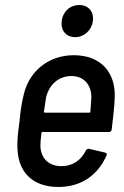

<svg xmlns="http://www.w3.org/2000/svg" viewBox="-20 -737 494 765"><path d="M280 -589C315 -589 345 -616 350 -653C355 -691 332 -717 296 -717C259 -717 230 -691 226 -653C221 -616 243 -589 280 -589ZM225 -75C172 -75 141 -109 141 -158C141 -172 143 -189 145 -207C145 -210 147 -211 149 -211H414C420 -211 424 -214 425 -221C430 -260 436 -312 437 -346C442 -447 383 -517 274 -517C174 -517 97 -454 75 -362C67 -331 61 -293 58 -255C52 -212 47 -173 50 -138C55 -49 112 8 213 8C303 8 370 -39 404 -117C407 -123 406 -127 399 -129L335 -144C329 -145 325 -143 322 -137C303 -99 270 -75 225 -75ZM265 -434C314 -434 344 -399 344 -350C343 -333 342 -313 340 -292C340 -289 338 -288 336 -288H159C157 -288 155 -289 155 -292C158 -313 161 -333 164 -351C177 -400 213 -434 265 -434Z"/></svg>

Font: Barlow Semi Condensed Medium
Style: Italic
Weight: 500
Width: 4
Italic angle: -7°
Designer: Jeremy Tribby
Foundry: Tribby Type
Version: Version 1.422;hotconv 1.0.109;makeotfexe 2.5.65596